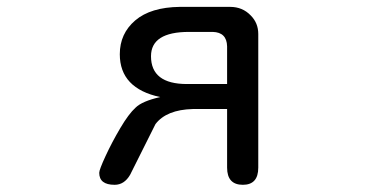

<svg xmlns="http://www.w3.org/2000/svg" viewBox="-20 -504 1040 547"><path d="M321.3 -349.6Q321.3 -408.2 365.2 -445.8Q409.2 -483.4 492.2 -484.4H635.7Q670.9 -484.4 694.3 -460Q715.8 -438.5 715.8 -407.2V-26.4Q715.8 22.5 671.9 22.5Q627 22.5 627 -26.4V-193.4H529.3Q454.1 -191.4 422.9 -150.4L350.6 -5.9Q334 22.5 306.6 22.5Q262.7 22.5 262.7 -11.7Q262.7 -20.5 280.8 -59.6Q298.8 -98.6 322.8 -139.2Q346.7 -179.7 366.2 -197.3Q384.8 -215.8 436.5 -227.5Q321.3 -252 321.3 -349.6ZM585.9 -413.1H518.6Q410.2 -413.1 410.2 -343.8Q410.2 -264.6 512.7 -264.6H627V-372.1Q626 -412.1 585.9 -413.1Z"/></svg>

Font: KTXP_ComRound
Style: Medium
Weight: 500
Version: Version 1.01;May 16, 2022;FontCreator 13.0.0.2683 64-bit